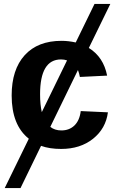

<svg xmlns="http://www.w3.org/2000/svg" viewBox="-20 -745 596 973"><path d="M290 9.8Q231 9.8 188 -5.9L84 208H3.9L126 -42Q39.1 -110.8 39.1 -261.2Q39.1 -392.6 105.2 -465.3Q171.4 -538.1 292 -538.1Q326.2 -538.1 363.8 -529.8L459 -725.1H539.1L430.2 -502Q504.4 -456.1 522.9 -361.8L384.8 -355Q381.3 -374 375 -390.1L234.9 -102.1Q257.3 -84 291 -84Q331.1 -84 357.2 -109.1Q383.3 -134.3 389.2 -182.1L526.9 -175.8Q516.1 -93.3 451.4 -41.7Q386.7 9.8 290 9.8ZM183.1 -267.1Q183.1 -213.9 191.9 -176.8L319.8 -439Q305.2 -443.8 289.1 -443.8Q183.1 -443.8 183.1 -267.1Z"/></svg>

Font: Libra Sans Modern
Style: Bold
Weight: 700
Foundry: Stefan Peev, Context Ltd
Version: Version 1.000